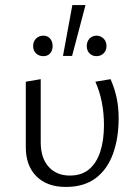

<svg xmlns="http://www.w3.org/2000/svg" viewBox="-20 -731 549 759"><path d="M240 8Q166 8 124 -34Q82 -76 82 -149V-408L141 -418V-168Q141 -107 172 -72Q203 -37 256 -37Q303 -37 332.5 -62Q362 -87 376.5 -132Q391 -177 391 -236Q391 -284 382.5 -327Q374 -370 357 -408L417 -418Q433 -382 441 -344.5Q449 -307 449 -264Q449 -184 426.5 -122.5Q404 -61 358 -26.5Q312 8 240 8ZM229 -510 266 -711H318L265 -510ZM152 -509Q134 -509 122.5 -520Q111 -531 111 -549Q111 -567 122.5 -578.5Q134 -590 152 -590Q168 -590 178 -578.5Q188 -567 188 -549Q188 -531 178 -520Q168 -509 152 -509ZM361 -509Q345 -509 334 -520Q323 -531 323 -549Q323 -567 334 -578.5Q345 -590 361 -590Q378 -590 389.5 -578.5Q401 -567 401 -549Q401 -531 389.5 -520Q378 -509 361 -509Z"/></svg>

Font: Ysabeau Office Light
Style: Regular
Weight: 300
Designer: Christian Thalmann (Catharsis Fonts)
Version: Version 2.001;gftools[0.9.30]; featfreeze: tnum,lnum,ss02